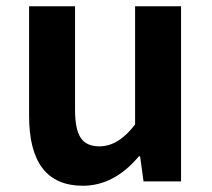

<svg xmlns="http://www.w3.org/2000/svg" viewBox="-20 -580 677 614"><path d="M73 -210V-560H220V-229Q220 -165 239 -138Q257 -112 298 -112Q359 -112 412 -182V-560H559V0H439L428 -80H424Q345 14 245 14Q73 14 73 -210Z"/></svg>

Font: `nÑOS-|
Style: Bold
Weight: 700
Designer: Ryoko NISHIZUKA ¬âXZm¬º[P (kana & ideographs); Paul D. Hunt (Latin, Greek & Cyrillic); Wenlong ZHANG _ e¬á¬ü¬ô (bopomof
Foundry: Adobe Systems Incorporated
Version: Version 1.00 June 24, 2014, initial release